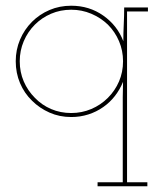

<svg xmlns="http://www.w3.org/2000/svg" viewBox="-20 -401 572 671"><path d="M495 250V236H424V-361H497V-375H414Q414 -346 412.5 -316Q411 -286 411 -257Q390 -312 341 -346.5Q292 -381 229 -381Q188 -381 153 -366Q118 -351 92 -325Q65 -298 50 -262.5Q35 -227 35 -187Q35 -146 50 -110.5Q65 -75 92 -49Q118 -23 153 -7.5Q188 8 229 8Q260 8 288.5 -1Q317 -10 341 -27Q364 -43 381.5 -65.5Q399 -88 410 -115Q410 -101 409.5 -88Q409 -75 409 -61V236H321V250ZM229 -367Q266 -367 299 -353Q332 -339 357 -315Q382 -290 396 -257Q410 -224 410 -187Q410 -149 396 -116.5Q382 -84 357 -59Q332 -34 299 -20Q266 -6 229 -6Q191 -6 158.5 -20Q126 -34 102 -59Q77 -84 63 -116.5Q49 -149 49 -187Q49 -224 63 -257Q77 -290 102 -315Q126 -339 158.5 -353Q191 -367 229 -367Z"/></svg>

Font: Josefin Slab Thin Thin
Style: Regular
Weight: 250
Version: Version 2.000